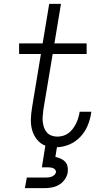

<svg xmlns="http://www.w3.org/2000/svg" viewBox="-20 -755 540 995"><path d="M109 220 119 165H219Q226 165 233.5 164Q241 163 248.5 160Q256 157 262 151.5Q268 146 270 138Q271 131 266.5 125Q262 119 255.5 116.5Q249 114 242 113Q235 112 227 112H197L215 0Q189 -10 171.5 -32Q154 -54 146.5 -81Q139 -108 140 -137.5Q141 -167 146 -197L192 -475H79V-530H201L235 -735H296L262 -530H429V-475H253L205 -188Q203 -172 201.5 -156Q200 -140 201.5 -124.5Q203 -109 208 -94.5Q213 -80 222.5 -69Q232 -58 246.5 -52.5Q261 -47 277 -47Q291 -47 306 -51Q321 -55 334 -64.5Q347 -74 356.5 -86.5Q366 -99 373 -112.5Q380 -126 384.5 -140.5Q389 -155 392 -170Q392 -171 392 -173Q392 -175 393 -176H453Q453 -174 452.5 -171.5Q452 -169 452 -167Q447 -134 433.5 -102.5Q420 -71 396 -45.5Q372 -20 340 -6.5Q308 7 275 8L267 58Q281 61 294.5 67Q308 73 317.5 83Q327 93 330 108Q333 123 331 138Q328 157 316 174.5Q304 192 286 202.5Q268 213 248.5 216.5Q229 220 209 220Z"/></svg>

Font: Iosevka Curly Light Oblique
Style: Regular
Weight: 300
Italic angle: -9°
Monospace: yes
Designer: Belleve Invis
Foundry: Belleve Invis
Version: Version 11.1.0; ttfautohint (v1.8.3)